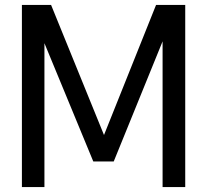

<svg xmlns="http://www.w3.org/2000/svg" viewBox="-20 -760 842 780"><path d="M69 0V-740H187.5L402.5 -211.5L614 -740H732.5V0H640.5V-592L442 -104H359L160.5 -584.5V0Z"/></svg>

Font: Encode Sans Condensed Condensed Medium
Style: Regular
Weight: 500
Width: 3
Designer: Multiple Designers
Foundry: Impallari Type
Version: Version 3.000; ttfautohint (v1.8.3) -l 8 -r 50 -G 200 -x 14 